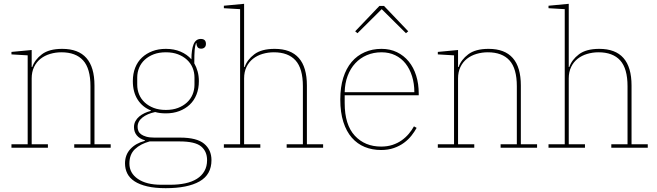

<svg xmlns="http://www.w3.org/2000/svg" viewBox="-20 -774 3444 1006"><path d="M40 -18H125V-484L40 -489V-502L146 -512V-423H149Q162 -461 199.5 -489.5Q237 -518 306 -518Q475 -518 475 -326V-18H560V0H369V-18H454V-322Q454 -415 415.5 -457.5Q377 -500 302 -500Q271 -500 242.5 -491.5Q214 -483 192.5 -466Q171 -449 158.5 -423Q146 -397 146 -363V-18H231V0H40Z M848 212Q792 212 751.5 202.5Q711 193 685 176Q659 159 647 135Q635 111 635 82Q635 37 663.5 6.5Q692 -24 739 -36V-39Q711 -47 696.5 -65Q682 -83 682 -108Q682 -125 689.5 -139Q697 -153 709.5 -163.5Q722 -174 738 -181.5Q754 -189 771 -193V-195Q726 -213 701 -252.5Q676 -292 676 -349Q676 -388 688.5 -419.5Q701 -451 724 -472.5Q747 -494 778.5 -506Q810 -518 849 -518Q892 -518 926 -503.5Q960 -489 983 -463Q983 -515 994.5 -542.5Q1006 -570 1032 -570Q1059 -570 1059 -544Q1059 -532 1052 -525.5Q1045 -519 1034 -519Q1020 -519 1014.5 -528Q1009 -537 1009 -548H1007Q1002 -535 1000 -512.5Q998 -490 998 -442Q1009 -423 1015.5 -399.5Q1022 -376 1022 -349Q1022 -310 1009.5 -278.5Q997 -247 974 -225.5Q951 -204 919.5 -192Q888 -180 849 -180Q817 -180 793 -187Q751 -178 726 -158Q701 -138 701 -109Q701 -98 705 -88Q709 -78 719 -70.5Q729 -63 746 -58Q763 -53 789 -53H924Q1011 -53 1049.5 -21Q1088 11 1088 65Q1088 141 1025.5 176.5Q963 212 848 212ZM849 -198Q885 -198 912.5 -208.5Q940 -219 959.5 -237Q979 -255 989 -279Q999 -303 999 -330V-368Q999 -395 989 -419Q979 -443 959.5 -461Q940 -479 912.5 -489.5Q885 -500 849 -500Q813 -500 785.5 -489.5Q758 -479 738.5 -461Q719 -443 709 -419Q699 -395 699 -368V-330Q699 -303 709 -279Q719 -255 738.5 -237Q758 -219 785.5 -208.5Q813 -198 849 -198ZM658 83Q658 133 702.5 163.5Q747 194 824 194H873Q915 194 950.5 186.5Q986 179 1011.5 163Q1037 147 1051 122.5Q1065 98 1065 65Q1065 19 1033.5 -7Q1002 -33 921 -33H764Q716 -20 687 7.5Q658 35 658 83Z M1153 -18H1238V-726L1153 -731V-744L1259 -754V-423H1262Q1275 -461 1312.5 -489.5Q1350 -518 1419 -518Q1588 -518 1588 -326V-18H1673V0H1482V-18H1567V-322Q1567 -415 1528.5 -457.5Q1490 -500 1415 -500Q1384 -500 1355.5 -491.5Q1327 -483 1305.5 -466Q1284 -449 1271.5 -423Q1259 -397 1259 -363V-18H1344V0H1153Z M1977 12Q1930 12 1891 -4Q1852 -20 1823.5 -52.5Q1795 -85 1779 -135Q1763 -185 1763 -253Q1763 -317 1778.5 -366.5Q1794 -416 1822.5 -449.5Q1851 -483 1891 -500.5Q1931 -518 1979 -518Q2024 -518 2060 -500.5Q2096 -483 2121.5 -452Q2147 -421 2160.5 -378Q2174 -335 2174 -284V-275H1786V-234Q1786 -120 1839 -63Q1892 -6 1977 -6Q2010 -6 2037 -15Q2064 -24 2085 -39Q2106 -54 2122 -73Q2138 -92 2149 -112L2163 -104Q2152 -84 2136 -63.5Q2120 -43 2097 -26Q2074 -9 2044 1.5Q2014 12 1977 12ZM2151 -291Q2151 -336 2139 -374.5Q2127 -413 2105 -441Q2083 -469 2051 -484.5Q2019 -500 1979 -500Q1937 -500 1902 -485Q1867 -470 1841.5 -442.5Q1816 -415 1801.5 -376.5Q1787 -338 1786 -291ZM1841 -610 1968 -743H1992L2119 -610L2107 -600L1980 -726L1853 -600Z M2274 -18H2359V-484L2274 -489V-502L2380 -512V-423H2383Q2396 -461 2433.5 -489.5Q2471 -518 2540 -518Q2709 -518 2709 -326V-18H2794V0H2603V-18H2688V-322Q2688 -415 2649.5 -457.5Q2611 -500 2536 -500Q2505 -500 2476.5 -491.5Q2448 -483 2426.5 -466Q2405 -449 2392.5 -423Q2380 -397 2380 -363V-18H2465V0H2274Z M2854 -18H2939V-726L2854 -731V-744L2960 -754V-423H2963Q2976 -461 3013.5 -489.5Q3051 -518 3120 -518Q3289 -518 3289 -326V-18H3374V0H3183V-18H3268V-322Q3268 -415 3229.5 -457.5Q3191 -500 3116 -500Q3085 -500 3056.5 -491.5Q3028 -483 3006.5 -466Q2985 -449 2972.5 -423Q2960 -397 2960 -363V-18H3045V0H2854Z"/></svg>

Font: IBM Plex Serif Thin
Style: Regular
Weight: 100
Designer: Mike Abbink, Paul van der Laan, Pieter van Rosmalen
Foundry: Bold Monday
Version: Version 3.001